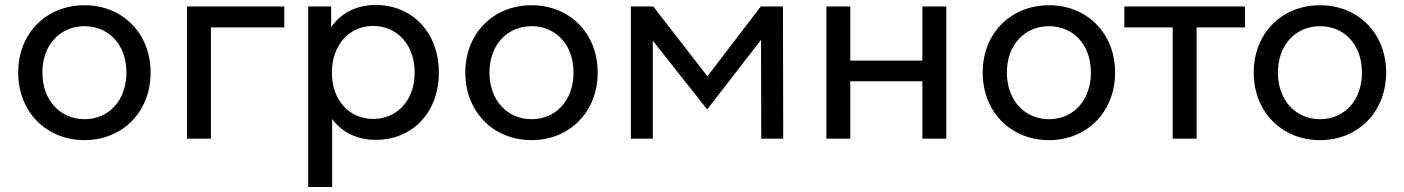

<svg xmlns="http://www.w3.org/2000/svg" viewBox="-20 -556 5632 770"><path d="M319 6C471 6 584 -107 584 -265C584 -423 471 -535 319 -535C166 -535 53 -423 53 -265C53 -107 166 6 319 6ZM319 -78C223 -78 150 -152 150 -265C150 -378 223 -451 319 -451C415 -451 487 -378 487 -265C487 -152 415 -78 319 -78Z M730 0H826V-446H1120V-530H730Z M1487 -536C1412 -536 1349 -506 1308 -447V-530H1216V194H1312V-79C1353 -23 1416 5 1487 5C1632 5 1740 -103 1740 -265C1740 -427 1632 -536 1487 -536ZM1476 -452C1571 -452 1643 -378 1643 -265C1643 -152 1571 -79 1476 -79C1383 -79 1311 -152 1311 -265C1311 -378 1383 -452 1476 -452Z M2112 6C2264 6 2377 -107 2377 -265C2377 -423 2264 -535 2112 -535C1959 -535 1846 -423 1846 -265C1846 -107 1959 6 2112 6ZM2112 -78C2016 -78 1943 -152 1943 -265C1943 -378 2016 -451 2112 -451C2208 -451 2280 -378 2280 -265C2280 -152 2208 -78 2112 -78Z M2510 0H2598V-393L2816 -117L3032 -396L3033 0H3121L3120 -530H3031L2817 -250L2600 -530H2510Z M3294 0H3390V-230H3679V0H3775V-530H3679V-313H3390V-530H3294Z M4187 6C4339 6 4452 -107 4452 -265C4452 -423 4339 -535 4187 -535C4034 -535 3921 -423 3921 -265C3921 -107 4034 6 4187 6ZM4187 -78C4091 -78 4018 -152 4018 -265C4018 -378 4091 -451 4187 -451C4283 -451 4355 -378 4355 -265C4355 -152 4283 -78 4187 -78Z M4683 0H4779V-446H4973V-530H4489V-446H4683Z M5274 6C5426 6 5539 -107 5539 -265C5539 -423 5426 -535 5274 -535C5121 -535 5008 -423 5008 -265C5008 -107 5121 6 5274 6ZM5274 -78C5178 -78 5105 -152 5105 -265C5105 -378 5178 -451 5274 -451C5370 -451 5442 -378 5442 -265C5442 -152 5370 -78 5274 -78Z"/></svg>

Font: Chess Sans Medium
Style: Regular
Weight: 500
Designer: Wolf Bōese
Foundry: Wolf Bōese
Version: Version 7.223;Glyphs 3.3 (3306)